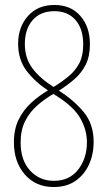

<svg xmlns="http://www.w3.org/2000/svg" viewBox="-20 -743 434 773"><path d="M199 -723Q265 -723 303.5 -679Q342 -635 342 -565Q342 -516 325 -482.5Q308 -449 280 -424.5Q252 -400 217 -378Q276 -341 316.5 -292.5Q357 -244 357 -172Q357 -121 338 -80Q319 -39 283.5 -14.5Q248 10 196 10Q124 10 80 -40.5Q36 -91 36 -170Q36 -223 55 -261.5Q74 -300 105 -328.5Q136 -357 173 -379Q120 -414 86.5 -458.5Q53 -503 53 -567Q53 -634 92.5 -678.5Q132 -723 199 -723ZM199 -698Q143 -698 111.5 -662Q80 -626 80 -566Q80 -509 110.5 -468Q141 -427 196 -393Q230 -414 257 -436.5Q284 -459 299.5 -489Q315 -519 315 -564Q315 -627 284 -662.5Q253 -698 199 -698ZM63 -169Q63 -98 101 -56.5Q139 -15 197 -15Q260 -15 295 -60.5Q330 -106 330 -170Q330 -220 303.5 -266.5Q277 -313 209 -356L195 -365Q159 -344 129 -317.5Q99 -291 81 -255Q63 -219 63 -169Z"/></svg>

Font: Noto Sans Lao Looped ExtraCondensed Thin
Style: Regular
Weight: 100
Width: 2
Designer: Mark Frömberg, Ben Mitchell
Foundry: The Fontpad Ltd
Version: Version 1.002; ttfautohint (v1.8.4.7-5d5b)